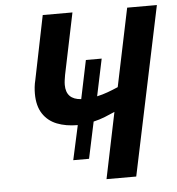

<svg xmlns="http://www.w3.org/2000/svg" viewBox="-52 -762 746 811"><g transform="rotate(-5 321.5 -357.0)"><path d="M425 -280Q405 -271 382.5 -262Q360 -253 334 -247L301 -92H234L266 -238Q216 -238 178 -253Q140 -268 118.5 -301Q97 -334 97 -386Q97 -399 98.5 -413.5Q100 -428 104 -444L159 -714H285L231 -454Q229 -443 227.5 -432Q226 -421 226 -412Q226 -381 242 -364.5Q258 -348 290 -346L324 -509H391L358 -352Q381 -357 403 -365Q425 -373 448 -383L517 -714H643L493 0H367Z"/></g></svg>

Font: Noto Sans Display SemiBold
Style: Italic
Weight: 600
Italic angle: -12°
Designer: Monotype Design Team
Foundry: Monotype Imaging Inc.
Version: Version 2.003